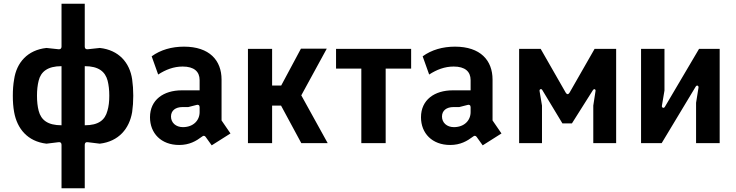

<svg xmlns="http://www.w3.org/2000/svg" viewBox="-20 -770 3960 1033"><path d="M311 9V243H436V9C436 -1 442 -7 452 -5L517 3C619 -9 676 -78 691 -167C695 -195 697 -223 697 -255C697 -286 695 -315 691 -343C678 -433 619 -501 517 -512L452 -505C442 -504 436 -509 436 -519V-750H311V-519C311 -509 305 -504 295 -505L230 -512C128 -501 69 -433 56 -343C51 -315 49 -286 49 -255C49 -223 51 -195 56 -167C72 -78 128 -9 230 3L295 -5C305 -7 311 -1 311 9ZM311 -414V-96C237 -96 201 -124 188 -174C182 -197 179 -224 179 -255C179 -286 182 -312 188 -336C200 -385 237 -414 311 -414ZM436 -96V-414C510 -414 546 -385 559 -336C565 -312 568 -286 568 -255C568 -224 565 -197 558 -174C545 -124 510 -96 436 -96Z M1086 -34 1119 12 1220 -52 1172 -122V-342C1172 -445 1107 -519 970 -519C904 -519 844 -502 796 -467L831 -369C871 -395 914 -412 963 -412C1024 -412 1054 -385 1054 -339V-284H958C860 -284 787 -233 787 -139C787 -53 847 10 944 10C999 10 1035 -11 1067 -35C1074 -41 1080 -41 1086 -34ZM964 -86C926 -86 900 -110 900 -143C900 -175 924 -194 962 -194H993L1036 -205C1046 -209 1054 -204 1054 -194V-167C1054 -122 1020 -86 964 -86Z M1314 0H1444V-202H1492L1601 0H1743L1601 -257L1738 -508H1599L1493 -310H1444V-507H1314Z M1924 0H2055V-401H2192V-507H1788V-401H1924Z M2544 -34 2577 12 2678 -52 2630 -122V-342C2630 -445 2565 -519 2428 -519C2362 -519 2302 -502 2254 -467L2289 -369C2329 -395 2372 -412 2421 -412C2482 -412 2512 -385 2512 -339V-284H2416C2318 -284 2245 -233 2245 -139C2245 -53 2305 10 2402 10C2457 10 2493 -11 2525 -35C2532 -41 2538 -41 2544 -34ZM2422 -86C2384 -86 2358 -110 2358 -143C2358 -175 2382 -194 2420 -194H2451L2494 -205C2504 -209 2512 -204 2512 -194V-167C2512 -122 2478 -86 2422 -86Z M2773 0H2896V-202L2883 -280C2881 -289 2892 -296 2898 -285L3006 -106H3057L3170 -285C3177 -295 3186 -289 3184 -280L3172 -202V0H3295V-507H3179L3044 -271C3038 -261 3030 -261 3024 -271L2889 -507H2773Z M3429 0H3540L3723 -304C3730 -315 3740 -308 3738 -298L3725 -217V0H3852V-507H3741L3557 -195C3551 -185 3540 -191 3541 -200L3555 -283V-507H3429Z"/></svg>

Font: Finlandica SemiBold
Style: Regular
Weight: 600
Designer: Niklas Ekholm, Juho Hiilivirta, Jaakko Suomalainen
Foundry: Helsinki Type Studio
Version: Version 2.000;Glyphs 3.2 (3202)